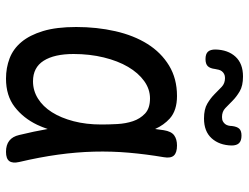

<svg xmlns="http://www.w3.org/2000/svg" viewBox="-115 -705 830 640"><g transform="rotate(90 300.0 -385.0)"><path d="M242 10Q206 10 174.5 -2Q143 -14 120 -41.5Q97 -69 83.5 -113.5Q70 -158 70 -224Q70 -293 84 -354.5Q98 -416 126.5 -461.5Q155 -507 198.5 -533.5Q242 -560 300 -560Q348 -560 375 -536Q397 -516 410 -487Q412 -502 414 -516Q418 -541 431 -550.5Q444 -560 465 -560Q489 -560 498.5 -549.5Q508 -539 504 -516Q494 -457 489 -399.5Q484 -342 485.5 -283.5Q487 -225 495.5 -163.5Q504 -102 520 -34Q525 -12 517 -1Q509 10 486 10Q463 10 449 -1Q435 -12 430 -34Q418 -83 410 -129Q404 -111 396 -94Q374 -48 336.5 -19Q299 10 242 10ZM251 -80Q282 -80 308.5 -96.5Q335 -113 354 -143Q373 -173 384 -215Q395 -257 395 -308Q395 -332 393.5 -360.5Q392 -389 384 -413Q376 -437 358.5 -453.5Q341 -470 308 -470Q277 -470 250 -450.5Q223 -431 203 -397Q183 -363 171.5 -316Q160 -269 160 -215Q160 -151 182.5 -115.5Q205 -80 251 -80ZM210 -687Q208 -670 200.5 -662.5Q193 -655 177 -655Q160 -655 152.5 -663Q145 -671 145 -688Q146 -730 169 -755Q192 -780 235 -780Q266 -780 284.5 -769Q303 -758 316 -745Q329 -732 340.5 -721Q352 -710 370 -710Q379 -710 384.5 -713Q390 -716 393.5 -720.5Q397 -725 398.5 -731Q400 -737 400 -743Q402 -760 409 -767.5Q416 -775 432 -775Q449 -775 457 -767Q465 -759 465 -742Q464 -701 441 -675.5Q418 -650 375 -650Q344 -650 325.5 -661Q307 -672 294 -685Q281 -698 269.5 -709Q258 -720 240 -720Q232 -720 226.5 -717Q221 -714 217.5 -709.5Q214 -705 212.5 -699Q211 -693 210 -687Z"/></g></svg>

Font: Maple Mono NL
Style: Regular
Weight: 400
Monospace: yes
Designer: subframe7536
Version: Version 7.000